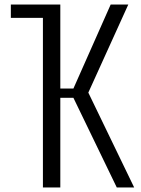

<svg xmlns="http://www.w3.org/2000/svg" viewBox="-20 -830 624 850"><path d="M170 0V-810H247V-438H305L470 -810H548L371 -420L574 0H497L305 -397H247V0ZM28 -751V-810H247V-751Z"/></svg>

Font: Oswald Light
Style: Regular
Weight: 300
Designer: Vernon Adams
Foundry: Vernon Adams
Version: Version 4.103;gftools[0.9.33.dev8+g029e19f]